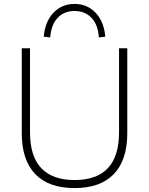

<svg xmlns="http://www.w3.org/2000/svg" viewBox="-20 -951 760 979"><path d="M360 8Q228 8 159.5 -63.5Q91 -135 91 -271V-705H133V-277Q133 -154 190.5 -93.5Q248 -33 360 -33Q473 -33 530 -93.5Q587 -154 587 -277V-705H629V-271Q629 -135 560.5 -63.5Q492 8 360 8ZM236 -760 203 -764Q210 -842 253 -886.5Q296 -931 360 -931Q424 -931 467 -886.5Q510 -842 517 -764L484 -760Q480 -825 446.5 -860Q413 -895 360 -895Q307 -895 274 -860Q241 -825 236 -760Z"/></svg>

Font: Nunito Sans 12pt ExtraLight
Style: Regular
Weight: 200
Designer: Vernon Adams
Foundry: Vernon Adams
Version: Version 3.101;gftools[0.9.27]